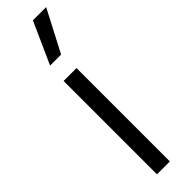

<svg xmlns="http://www.w3.org/2000/svg" viewBox="-281 -799 789 789"><g transform="rotate(-45 114.0 -404.0)"><path d="M63.5 0V-542.5H138.5V0ZM69 -626.5 150.5 -808H227.5L133 -626.5Z"/></g></svg>

Font: Encode Sans Condensed Condensed
Style: Regular
Weight: 400
Width: 3
Designer: Multiple Designers
Foundry: Impallari Type
Version: Version 3.000; ttfautohint (v1.8.3) -l 8 -r 50 -G 200 -x 14 